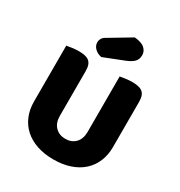

<svg xmlns="http://www.w3.org/2000/svg" viewBox="-200 -986 1063 1137"><g transform="rotate(30 332.0 -417.5)"><path d="M602 -224Q602 -170 583.5 -125.5Q565 -81 530 -49.5Q495 -18 445 -1Q395 16 332 16Q269 16 219 -1Q169 -18 134 -49.5Q99 -81 80.5 -125.5Q62 -170 62 -224V-606Q73 -608 97 -611.5Q121 -615 143 -615Q166 -615 183.5 -611.5Q201 -608 213 -599Q225 -590 231 -574Q237 -558 237 -532V-227Q237 -179 263.5 -152Q290 -125 332 -125Q375 -125 401 -152Q427 -179 427 -227V-606Q438 -608 462 -611.5Q486 -615 508 -615Q531 -615 548.5 -611.5Q566 -608 578 -599Q590 -590 596 -574Q602 -558 602 -532ZM389 -851Q438 -847 459 -827.5Q480 -808 480 -782Q480 -753 463.5 -736Q447 -719 412 -705L275 -651Q246 -657 228.5 -675Q211 -693 211 -715Q211 -729 218.5 -742Q226 -755 242 -763Z"/></g></svg>

Font: Baloo Cyrillic
Style: Regular
Weight: 400
Designer: Ek Type, Denis Ignatov
Foundry: Ek Type
Version: Version 1.50 July 26, 2019